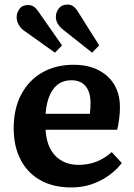

<svg xmlns="http://www.w3.org/2000/svg" viewBox="-20 -808 587 842"><path d="M293 14Q213 14 156.5 -18Q100 -50 70 -108.5Q40 -167 40 -245Q40 -332 73.5 -394.5Q107 -457 166 -490.5Q225 -524 303 -524Q395 -524 450.5 -474Q506 -424 506 -338Q506 -291 494 -239H180Q184 -165 222.5 -125Q261 -85 325 -85Q368 -85 404 -99.5Q440 -114 470 -141L514 -93Q477 -45 419 -15.5Q361 14 293 14ZM180 -309H374Q377 -330 377 -356Q377 -404 355.5 -430Q334 -456 293 -456Q242 -456 213.5 -417Q185 -378 180 -309ZM384 -577 259 -676Q225 -702 225 -734Q225 -754 238 -771Q251 -788 277 -788Q289 -788 299.5 -781.5Q310 -775 321 -758L415 -609ZM221 -577 89 -671Q71 -683 62 -699.5Q53 -716 53 -733Q53 -752 65.5 -769Q78 -786 104 -786Q116 -786 127 -779.5Q138 -773 150 -755L252 -609Z"/></svg>

Font: Literata SemiBold
Style: Regular
Weight: 600
Designer: Latin by Veronika Burian and Jose Scaglione. Greek by Irene Vlachou. Cyrillic by Vera Evstafieva.
Foundry: TypeTogether
Version: Version 3.103; ttfautohint (v1.8.4.7-5d5b);gftools[0.9.29]